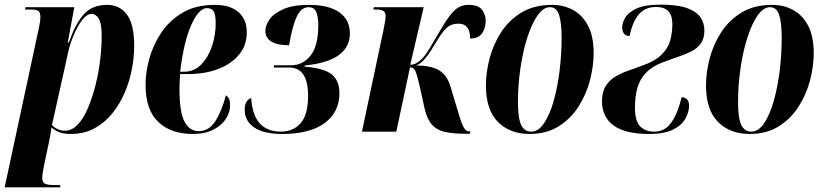

<svg xmlns="http://www.w3.org/2000/svg" viewBox="-35 -567 3552 827"><path d="M133 -449Q136 -463 137.5 -474Q139 -485 139 -492Q139 -510 132.5 -518Q126 -526 98 -526H73L75 -536H285L257 -384H262Q286 -457 322.5 -501.5Q359 -546 427 -546Q480 -546 511.5 -504.5Q543 -463 543 -369Q543 -323 533.5 -271.5Q524 -220 503 -170Q482 -120 449.5 -79.5Q417 -39 372.5 -14.5Q328 10 270 10Q240 10 221.5 3Q203 -4 187 -18Q185 -5 183 7Q181 19 178 35L152 159Q149 175 148 183.5Q147 192 147 199Q147 218 158 224Q169 230 198 230H225L224 240H-15ZM245 -4Q275 -4 300 -30.5Q325 -57 344 -102Q363 -147 376.5 -200.5Q390 -254 396.5 -309.5Q403 -365 403 -411Q403 -466 390.5 -486.5Q378 -507 359 -507Q339 -507 319 -481Q299 -455 282.5 -416Q266 -377 258 -339L189 -29Q198 -18 212.5 -11Q227 -4 245 -4Z M794 10Q702 10 647 -41.5Q592 -93 592 -202Q592 -256 608.5 -315.5Q625 -375 660.5 -427.5Q696 -480 752.5 -513Q809 -546 890 -546Q957 -546 992.5 -514.5Q1028 -483 1028 -428Q1028 -372 995 -332Q962 -292 905 -270Q848 -248 775 -248H741Q740 -242 739.5 -229Q739 -216 738.5 -203Q738 -190 738 -184Q738 -83 760 -42.5Q782 -2 820 -2Q865 -2 892.5 -45Q920 -88 938 -156Q945 -153 950.5 -143.5Q956 -134 956 -112Q956 -84 938.5 -56Q921 -28 885 -9Q849 10 794 10ZM757 -258Q802 -258 832.5 -290Q863 -322 878.5 -369.5Q894 -417 894 -466Q894 -502 886 -517Q878 -532 856 -532Q822 -532 789.5 -461Q757 -390 741 -258Z M1180 10Q1101 10 1060 -18Q1019 -46 1019 -94Q1019 -120 1029 -132Q1039 -144 1047 -144Q1056 0 1175 0Q1228 0 1260 -36.5Q1292 -73 1292 -154Q1292 -276 1211 -276H1144L1146 -286H1220Q1269 -286 1302.5 -327.5Q1336 -369 1336 -459Q1336 -493 1327.5 -514.5Q1319 -536 1294 -536Q1263 -536 1244 -497Q1225 -458 1210 -372Q1158 -372 1133 -388.5Q1108 -405 1108 -433Q1108 -458 1126.5 -484Q1145 -510 1186.5 -528Q1228 -546 1296 -546Q1381 -546 1426.5 -514Q1472 -482 1472 -423Q1472 -304 1278 -285L1277 -280Q1362 -273 1394.5 -246Q1427 -219 1427 -166Q1427 -84 1363.5 -37Q1300 10 1180 10Z M1968 9Q1915 9 1880.5 1Q1846 -7 1825.5 -30Q1805 -53 1794 -99L1774 -190Q1763 -239 1755.5 -258Q1748 -277 1731 -277L1672 0H1524L1616 -434Q1621 -458 1623.5 -474Q1626 -490 1626 -497Q1626 -511 1618 -518.5Q1610 -526 1583 -526H1573L1575 -536H1790L1732 -288Q1746 -288 1758.5 -295Q1771 -302 1783 -314Q1799 -331 1816 -359.5Q1833 -388 1857 -429Q1883 -474 1902.5 -499.5Q1922 -525 1940.5 -535.5Q1959 -546 1983 -546Q2026 -546 2041.5 -524.5Q2057 -503 2057 -479Q2057 -446 2041.5 -423.5Q2026 -401 1990 -401Q1990 -465 1940 -465Q1921 -465 1906 -458.5Q1891 -452 1874.5 -431.5Q1858 -411 1832 -367Q1813 -334 1794 -312.5Q1775 -291 1757 -285Q1821 -285 1856.5 -264Q1892 -243 1907 -189L1936 -92Q1952 -37 1962 -19Q1972 -1 1984 -1H1991L1989 9Z M2246 10Q2161 10 2109.5 -42Q2058 -94 2058 -199Q2058 -255 2074 -316Q2090 -377 2124 -429Q2158 -481 2212 -513.5Q2266 -546 2343 -546Q2392 -546 2432.5 -524.5Q2473 -503 2497.5 -457Q2522 -411 2522 -337Q2522 -283 2506.5 -222.5Q2491 -162 2457.5 -109Q2424 -56 2371.5 -23Q2319 10 2246 10ZM2253 0Q2284 0 2308.5 -36.5Q2333 -73 2350 -133Q2367 -193 2375.5 -264Q2384 -335 2384 -403Q2384 -470 2373 -503Q2362 -536 2334 -536Q2305 -536 2280 -500Q2255 -464 2236 -404.5Q2217 -345 2206.5 -272.5Q2196 -200 2196 -128Q2196 -57 2210 -28.5Q2224 0 2253 0Z M2760 10Q2658 10 2608 -26.5Q2558 -63 2558 -131Q2558 -171 2574 -196.5Q2590 -222 2615.5 -237Q2641 -252 2670.5 -262.5Q2700 -273 2728 -283Q2786 -303 2814.5 -331.5Q2843 -360 2852 -393.5Q2861 -427 2861 -464Q2861 -537 2791 -537Q2743 -537 2716 -504.5Q2689 -472 2677 -412Q2660 -412 2652.5 -422.5Q2645 -433 2645 -449Q2645 -470 2659 -492.5Q2673 -515 2708.5 -531Q2744 -547 2809 -547Q2885 -547 2926 -531.5Q2967 -516 2983 -491Q2999 -466 2999 -436Q2999 -401 2984 -380Q2969 -359 2943.5 -346Q2918 -333 2885 -322Q2852 -311 2816 -297Q2758 -275 2729 -230Q2700 -185 2700 -103Q2700 -45 2722.5 -22.5Q2745 0 2783 0Q2829 0 2856.5 -39Q2884 -78 2901 -148Q2915 -148 2924 -139.5Q2933 -131 2933 -111Q2933 -86 2918 -57.5Q2903 -29 2865.5 -9.5Q2828 10 2760 10Z M3194 10Q3109 10 3057.5 -42Q3006 -94 3006 -199Q3006 -255 3022 -316Q3038 -377 3072 -429Q3106 -481 3160 -513.5Q3214 -546 3291 -546Q3340 -546 3380.5 -524.5Q3421 -503 3445.5 -457Q3470 -411 3470 -337Q3470 -283 3454.5 -222.5Q3439 -162 3405.5 -109Q3372 -56 3319.5 -23Q3267 10 3194 10ZM3201 0Q3232 0 3256.5 -36.5Q3281 -73 3298 -133Q3315 -193 3323.5 -264Q3332 -335 3332 -403Q3332 -470 3321 -503Q3310 -536 3282 -536Q3253 -536 3228 -500Q3203 -464 3184 -404.5Q3165 -345 3154.5 -272.5Q3144 -200 3144 -128Q3144 -57 3158 -28.5Q3172 0 3201 0Z"/></svg>

Font: Noto Serif Display ExtraCondensed ExtraBold
Style: Italic
Weight: 800
Width: 2
Italic angle: -12°
Designer: Monotype Design Team
Foundry: Monotype Imaging Inc.
Version: Version 2.009